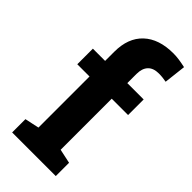

<svg xmlns="http://www.w3.org/2000/svg" viewBox="-245 -822 872 872"><g transform="rotate(45 190.5 -386.0)"><path d="M38.6 -85.4 107.4 -100.1V-428.2H28.8V-528.3H107.4V-586.9Q107.4 -675.8 158.7 -723.9Q210 -772 302.7 -772Q320.8 -772 339.6 -769.3Q358.4 -766.6 380.9 -761.7L368.7 -655.8Q356.9 -657.7 345.9 -659.2Q335 -660.6 320.3 -660.6Q285.6 -660.6 267.8 -641.6Q250 -622.6 250 -586.9V-528.3H355V-428.2H250V-100.1L318.8 -85.4V0H38.6Z"/></g></svg>

Font: Roboto Avanza Slab
Style: Bold
Weight: 700
Designer: Google
Version: Version 1.100263; 2013; ttfautohint (v0.94.20-1c74) -l 8 -r 